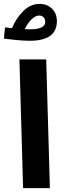

<svg xmlns="http://www.w3.org/2000/svg" viewBox="-37 -969 335 989"><path d="M63 -663H201L220 0H82ZM256 -860Q256 -759 116 -759Q88 -759 46 -763Q4 -767 -17 -770L-11 -828Q25 -824 25 -824Q45 -874 82.5 -911.5Q120 -949 167 -949Q205 -949 230.5 -924.5Q256 -900 256 -860ZM196 -856Q196 -872 187 -880.5Q178 -889 165 -889Q147 -889 126.5 -870.5Q106 -852 91 -819Q100 -818 116 -818Q196 -818 196 -856Z"/></svg>

Font: Noto Sans Arabic Cond
Style: Bold
Weight: 700
Width: 3
Designer: Nadine Chahine
Foundry: Monotype Imaging Inc.
Version: Version 1.001